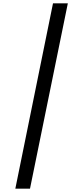

<svg xmlns="http://www.w3.org/2000/svg" viewBox="-20 -906 499 1152"><path d="M387 -886H298L72 226H160Z"/></svg>

Font: Noto Sans Kannada UI Condensed Medium
Style: Regular
Weight: 500
Width: 3
Designer: Jelle Bosma - Monotype Design Team
Foundry: Monotype Imaging Inc.
Version: Version 2.005